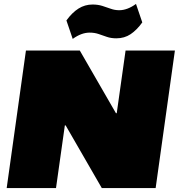

<svg xmlns="http://www.w3.org/2000/svg" viewBox="-20 -957 910 977"><path d="M870 -700 772 0H498L314 -319H310L265 0H14L112 -700H386L570 -381H574L619 -700ZM318 -853Q347 -893 379.5 -913.5Q412 -934 451 -934Q478 -934 500.5 -927Q523 -920 543.5 -912.5Q564 -905 587 -905Q607 -905 628.5 -913Q650 -921 672 -937L704 -843Q676 -804 644.5 -783Q613 -762 572 -762Q545 -762 523.5 -769.5Q502 -777 481.5 -784Q461 -791 436 -791Q415 -791 393.5 -783Q372 -775 350 -759Z"/></svg>

Font: Pathway Extreme 8pt Thin 12pt Black
Style: Italic
Weight: 900
Italic angle: -8°
Version: Version 1.001;gftools[0.9.26]